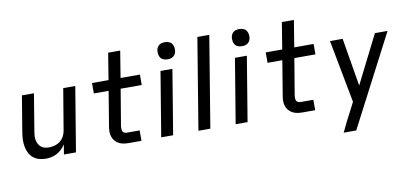

<svg xmlns="http://www.w3.org/2000/svg" viewBox="-82 -1024 3265 1524"><g transform="rotate(-10 1550.0 -262.0)"><path d="M217 8Q188 8 161.5 0.5Q135 -7 114.5 -24Q94 -41 82 -65.5Q70 -90 65 -117.5Q60 -145 61 -173.5Q62 -202 67 -231L115 -520H212L162 -217Q159 -200 158 -182.5Q157 -165 161 -149Q165 -133 172.5 -118.5Q180 -104 193 -94Q206 -84 222 -80Q238 -76 255 -76Q279 -76 303.5 -83Q328 -90 347.5 -106Q367 -122 378.5 -145Q390 -168 393 -192L448 -520H545L459 0H362L375 -79Q362 -59 344.5 -42Q327 -25 306 -13.5Q285 -2 262 3Q239 8 217 8Z M884 0Q863 0 842.5 -3.5Q822 -7 804.5 -16.5Q787 -26 774.5 -41Q762 -56 755.5 -75Q749 -94 749 -115Q749 -136 753 -157L799 -436H680V-520H813L848 -735H945L910 -520H1066V-436H896L847 -143Q846 -133 846 -122Q846 -111 850 -102Q854 -93 863.5 -88.5Q873 -84 884 -84H987V0Z M1146 0 1232 -520H1328L1242 0ZM1304 -601Q1288 -601 1272.5 -606.5Q1257 -612 1248 -624.5Q1239 -637 1236.5 -653.5Q1234 -670 1236 -687Q1238 -698 1244 -709Q1250 -720 1260 -727Q1270 -734 1281.5 -736.5Q1293 -739 1305 -739Q1321 -739 1336.5 -733.5Q1352 -728 1361 -715.5Q1370 -703 1373 -686.5Q1376 -670 1373 -653Q1371 -642 1365 -631Q1359 -620 1349 -613Q1339 -606 1327.5 -603.5Q1316 -601 1304 -601Z M1446 0 1567 -735H1663L1542 0Z M1746 0 1832 -520H1928L1842 0ZM1904 -601Q1888 -601 1872.5 -606.5Q1857 -612 1848 -624.5Q1839 -637 1836.5 -653.5Q1834 -670 1836 -687Q1838 -698 1844 -709Q1850 -720 1860 -727Q1870 -734 1881.5 -736.5Q1893 -739 1905 -739Q1921 -739 1936.5 -733.5Q1952 -728 1961 -715.5Q1970 -703 1973 -686.5Q1976 -670 1973 -653Q1971 -642 1965 -631Q1959 -620 1949 -613Q1939 -606 1927.5 -603.5Q1916 -601 1904 -601Z M2284 0Q2263 0 2242.5 -3.5Q2222 -7 2204.5 -16.5Q2187 -26 2174.5 -41Q2162 -56 2155.5 -75Q2149 -94 2149 -115Q2149 -136 2153 -157L2199 -436H2080V-520H2213L2248 -735H2345L2310 -520H2466V-436H2296L2247 -143Q2246 -133 2246 -122Q2246 -111 2250 -102Q2254 -93 2263.5 -88.5Q2273 -84 2284 -84H2387V0Z M2579 215Q2598 174 2618 133.5Q2638 93 2660 53L2694 -14L2598 -520H2700L2765 -132L2960 -520H3062L2680 215Z"/></g></svg>

Font: Iosevka Aile Medium
Style: Italic
Weight: 500
Italic angle: -9°
Designer: Belleve Invis
Foundry: Belleve Invis
Version: Version 31.1.0; ttfautohint (v1.8.4)